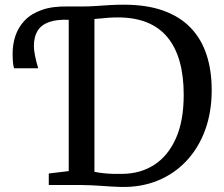

<svg xmlns="http://www.w3.org/2000/svg" viewBox="-20 -770 934 799"><path d="M482 8Q463.5 7.5 443.2 6.2Q423 5 402 3.5Q381 2 360.2 1Q339.5 0 320.5 0H183V-48L266 -58V-743H319Q350 -743 378.8 -745Q407.5 -747 436.2 -748.8Q465 -750.5 495 -750.5Q591 -750.5 660.2 -725.5Q729.5 -700.5 774 -653.8Q818.5 -607 839.8 -541.5Q861 -476 861 -395Q861 -304 833.8 -229.2Q806.5 -154.5 756.2 -100.8Q706 -47 636.5 -18.5Q567 10 482 8ZM491 -46.5Q565.5 -47.5 622.5 -84.5Q679.5 -121.5 712 -194.2Q744.5 -267 744.5 -375.5Q744.5 -453.5 727.8 -513.5Q711 -573.5 677.2 -614.5Q643.5 -655.5 592 -676.5Q540.5 -697.5 470.5 -697.5Q450 -697.5 432 -696.2Q414 -695 399.2 -693.2Q384.5 -691.5 373 -691V-55Q393 -51 412.5 -49Q432 -47 451.5 -46.5Q471 -46 491 -46.5ZM38.5 -486Q35.5 -494.5 34 -509.8Q32.5 -525 32.5 -548Q32.5 -585.5 44.2 -621Q56 -656.5 82.8 -684.8Q109.5 -713 155 -729Q200.5 -745 268.5 -743L277 -715L268.5 -687.5Q217 -690 184.2 -678.2Q151.5 -666.5 136.2 -641.5Q121 -616.5 121 -578.5Q121 -562 125.8 -538Q130.5 -514 139 -486Z"/></svg>

Font: Merriweather 24pt
Style: Regular
Weight: 400
Designer: Eben Sorkin
Foundry: Eben Sorkin
Version: Version 2.100